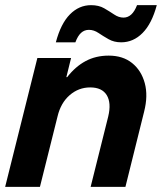

<svg xmlns="http://www.w3.org/2000/svg" viewBox="-20 -725 628 745"><path d="M0 0 125 -500H255.8L237.5 -425.8H240.8Q272.5 -466.7 312.1 -487.9Q351.7 -509.2 401.7 -509.2Q456.7 -509.2 492.5 -480.4Q528.3 -451.7 541.7 -402.5Q555 -353.3 539.2 -291.7L466.7 0H331.7L400 -273.3Q412.5 -325.8 394.2 -355.8Q375.8 -385.8 330 -385.8Q285 -385.8 250.4 -355.8Q215.8 -325.8 203.3 -273.3L135 0ZM196.7 -560.8Q215.8 -633.3 251.3 -669.2Q286.7 -705 333.3 -705Q363.3 -705 384.2 -692.9Q405 -680.8 422.9 -668.8Q440.8 -656.7 459.2 -656.7Q493.3 -656.7 511.7 -705H588.3Q569.2 -633.3 533.3 -597.1Q497.5 -560.8 450 -560.8Q422.5 -560.8 401.3 -572.9Q380 -585 362.1 -597.1Q344.2 -609.2 325 -609.2Q307.5 -609.2 294.6 -597.5Q281.7 -585.8 272.5 -560.8Z"/></svg>

Font: Funnel Sans Light
Style: Bold Italic
Weight: 700
Italic angle: -14.036°
Version: Version 1.000